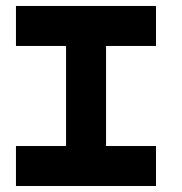

<svg xmlns="http://www.w3.org/2000/svg" viewBox="-20 -620 606 640"><path d="M33.2 -600.1H500V-466.8H333.5V-133.3H500V0H33.2V-133.3H200.2V-466.8H33.2Z"/></svg>

Font: Malkor
Style: Bold
Weight: 700
Version: Version 1.3